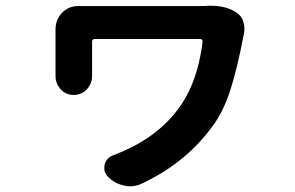

<svg xmlns="http://www.w3.org/2000/svg" viewBox="-20 -574 1040 677"><path d="M713.9 -553.7Q718.8 -553.7 722.7 -553.7Q777.3 -553.7 811.5 -531.2Q831.1 -519.5 837.9 -498Q841.8 -485.4 841.8 -472.7Q841.8 -462.9 839.8 -453.1Q838.9 -448.2 837.9 -445.3Q818.4 -338.9 792 -255.9Q765.6 -172.9 719.7 -116.2Q627.9 3.9 480.5 73.2Q460 83 438.5 83Q427.7 83 417 80.1Q383.8 73.2 360.4 48.8Q347.7 36.1 347.7 19.5Q347.7 13.7 348.6 6.8Q355.5 -17.6 378.9 -26.4Q517.6 -78.1 596.7 -174.8Q675.8 -270.5 694.3 -427.7Q694.3 -431.6 691.9 -434.1Q689.5 -436.5 685.5 -436.5H314.5Q304.7 -436.5 304.7 -426.8V-311.5V-306.6Q304.7 -279.3 286.1 -258.8Q267.6 -239.3 239.3 -239.3Q212.9 -239.3 194.3 -258.8Q175.8 -279.3 175.8 -305.7V-311.5V-470.7Q175.8 -504.9 199.2 -529.3Q222.7 -552.7 255.9 -552.7Q256.8 -552.7 256.8 -552.7Q265.6 -552.7 275.4 -552.7H688.5Q706.1 -552.7 713.9 -553.7Z"/></svg>

Font: Gen Jyuu GothicX Bold
Style: Bold
Weight: 700
Designer: Ryoko NISHIZUKA (kana &amp; ideographs); Paul D. Hunt (Latin, Greek &amp; Cyrillic); Wenlong ZHANG (bopomofo); Sandoll C
Version: Version 1.058.20140828